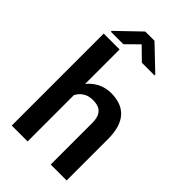

<svg xmlns="http://www.w3.org/2000/svg" viewBox="-275 -1018 1107 1107"><g transform="rotate(45 279.0 -464.0)"><path d="M184.6 -750V0H55.2V-750ZM164.1 -283.2H126Q126 -338.4 140.6 -384.8Q155.3 -431.2 182.1 -465.6Q209 -500 246.3 -519Q283.7 -538.1 329.1 -538.1Q368.2 -538.1 400.1 -527.1Q432.1 -516.1 455.1 -492.2Q478 -468.3 490.5 -429.9Q502.9 -391.6 502.9 -336.9V0H373V-337.9Q373 -374.5 362.3 -395.8Q351.6 -417 331.8 -426.3Q312 -435.5 283.2 -435.5Q252 -435.5 229.5 -423.6Q207 -411.6 192.6 -390.6Q178.2 -369.6 171.1 -342.3Q164.1 -314.9 164.1 -283.2ZM291.5 -927.7 433.1 -792.5V-786.6H329.6L253.9 -860.8L178.7 -786.6H76.7V-793.5L216.3 -927.7Z"/></g></svg>

Font: Roboto SemiBold
Style: Regular
Weight: 600
Designer: Christian Robertson
Foundry: Google
Version: Version 3.009; 2024